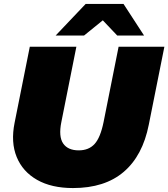

<svg xmlns="http://www.w3.org/2000/svg" viewBox="-20 -937 853 973"><path d="M350 16Q241 16 168 -25.5Q95 -67 64.5 -141.5Q34 -216 54 -315L131 -700H367L291 -319Q276 -245 300 -210Q324 -175 379 -175Q430 -175 459.5 -207.5Q489 -240 505 -319L581 -700H813L734 -305Q703 -148 607 -66Q511 16 350 16ZM262 -757 414 -917H606L710 -757H574L501 -834L406 -757Z"/></svg>

Font: Montserrat Black
Style: Italic
Weight: 900
Italic angle: -11.3°
Designer: Julieta Ulanovsky
Foundry: Julieta Ulanovsky
Version: Version 9.000; ttfautohint (v1.8.4.7-5d5b)